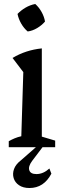

<svg xmlns="http://www.w3.org/2000/svg" viewBox="-20 -739 316 964"><path d="M24 0V-30Q38 -38 53.5 -44.5Q69 -51 87 -55L97 -377L43 -448Q76 -468 113 -480Q150 -492 190 -496V-53L257 -33V0ZM157 -719Q176 -702 189 -678.5Q202 -655 206 -631Q190 -612 166.5 -598Q143 -584 119 -581Q100 -597 86.5 -620.5Q73 -644 68 -669Q85 -687 108 -700.5Q131 -714 157 -719ZM128 205Q96 205 75.5 191Q55 177 48.5 155Q42 133 50.5 109.5Q59 86 85 66L182 -19H208L142 68Q121 96 127 115.5Q133 135 163 135Q197 135 228 107L238 133Q200 205 128 205Z"/></svg>

Font: Piazzolla Medium
Style: Regular
Weight: 500
Designer: Juan Pablo del Peral
Foundry: Huerta Tipografica
Version: Version 1.330